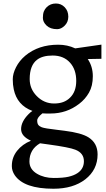

<svg xmlns="http://www.w3.org/2000/svg" viewBox="-20 -852 623 1124"><path d="M228.5 -188.5Q197.8 -164.1 197.8 -146.7Q197.8 -129.4 204.3 -120.8Q210.9 -112.3 224.6 -106.9Q242.2 -100.1 311.5 -92.3L358.4 -86.4Q456.1 -74.2 498 -47.9Q551.3 -14.2 551.3 51.8Q551.3 141.6 479.5 197.8Q408.2 252.9 293 252.9Q120.6 252.9 66.4 173.8Q49.3 148.4 49.3 120.6Q49.3 92.8 57.4 71Q65.4 49.3 80.1 30.8Q110.8 -7.8 161.1 -28.3Q103.5 -54.2 103.5 -96.2Q103.5 -139.6 147 -183.6Q158.7 -195.8 169.9 -202.6Q80.1 -235.8 60.5 -329.1Q54.7 -355.5 54.7 -388.2Q54.7 -420.9 74 -458.7Q93.3 -496.6 127.9 -525.9Q205.1 -590.3 320.8 -590.3Q374.5 -590.3 420.4 -568.8L573.7 -590.8V-507.8L493.7 -506.3Q523.4 -462.4 523.4 -405.8Q523.4 -349.1 501.2 -310.1Q479 -271 443.4 -244.1Q370.1 -187.5 276.4 -187.5Q259.8 -187.5 247.8 -187.5Q235.8 -187.5 228.5 -188.5ZM296.9 -246.1Q326.7 -246.1 349.9 -254.6Q373 -263.2 390.1 -280.3Q426.3 -315.4 426.3 -378.4Q426.3 -444.3 390.6 -484.4Q353 -526.9 288.1 -526.9Q229 -526.9 197.3 -502.4Q153.8 -469.7 153.8 -389.2Q153.8 -332 194.8 -290Q237.8 -246.1 296.9 -246.1ZM214.4 -13.2Q152.3 22.9 152.3 93.3Q152.3 138.7 196.3 165Q238.3 189.9 294.2 189.9Q350.1 189.9 381.3 182.6Q412.6 175.3 432.6 162.1Q471.2 137.2 471.2 91.8Q471.2 43.9 420.9 24.4Q385.7 10.3 264.2 -6.3ZM252.9 -809.6Q274.9 -831.5 307.1 -831.5Q337.9 -831.5 358.9 -809.6Q379.9 -787.6 379.9 -754.4Q379.9 -723.1 358.9 -702.1Q337.9 -681.2 314.5 -681.2Q274.9 -681.2 252.9 -702.1Q231 -723.1 231 -747.1Q231 -771 236.8 -785.2Q242.7 -799.3 252.9 -809.6Z"/></svg>

Font: HeadlandOne
Style: Regular
Weight: 400
Designer: Gary Lonergan
Foundry: Sorkin Type Co.
Version: Version 1.002